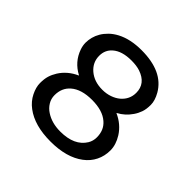

<svg xmlns="http://www.w3.org/2000/svg" viewBox="-170 -833 1006 1006"><g transform="rotate(45 333.5 -330.0)"><path d="M104.5 -266.6Q136.2 -316.4 193.4 -341.8V-343.3Q128.4 -377.4 104.5 -445.3Q96.7 -467.8 96.7 -488.3Q96.7 -508.8 102.1 -529.3Q107.4 -549.8 118.9 -569.3Q130.4 -588.9 148.9 -606.9Q167.5 -625 193.4 -638.7Q250.5 -668.5 332.5 -668.5Q490.7 -668.5 547.9 -569.3Q569.3 -531.7 569.3 -499.8Q569.3 -467.8 561.5 -445.6Q553.7 -423.3 540.5 -404.3Q513.7 -364.7 472.7 -343.3V-341.8Q529.8 -316.4 561.5 -266.6Q588.4 -223.6 588.4 -181.6Q588.4 -139.6 571 -104.5Q553.7 -69.3 520.5 -44.4Q451.7 7.8 333 7.8Q214.4 7.8 145.5 -44.4Q112.3 -69.3 95 -104.5Q77.6 -139.6 77.6 -170.4Q77.6 -201.2 84.2 -222.9Q90.8 -244.6 104.5 -266.6ZM333 -376Q363.3 -376 388.9 -385Q414.6 -394 432.6 -409.2Q470.7 -441.9 470.7 -490.7Q470.7 -559.1 397.5 -584Q371.1 -592.8 333.5 -592.8Q263.2 -592.8 226.6 -560.5Q195.8 -533.7 195.8 -490.7Q195.8 -441.9 233.9 -409.2Q272.9 -376 333 -376ZM176.3 -179.2Q176.3 -152.8 189.7 -130.9Q203.1 -108.9 225.1 -94.7Q269.5 -65.4 332.5 -65.4Q436.5 -65.4 476.6 -130.9Q489.7 -152.8 489.7 -179.2Q489.7 -205.6 481 -226.8Q472.2 -248 453.1 -264.6Q411.6 -300.8 333 -300.8Q254.4 -300.8 212.9 -264.6Q176.3 -232.9 176.3 -179.2Z"/></g></svg>

Font: Inder
Style: Regular
Weight: 400
Designer: Irina Smirnova
Foundry: Irina Smirnova
Version: Version 1.001